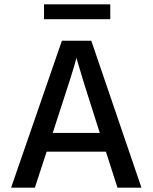

<svg xmlns="http://www.w3.org/2000/svg" viewBox="-20 -861 700 881"><path d="M233 -285 222 -251H438L427 -285Q389 -403 365 -480.5Q341 -558 336 -577L331 -596Q320 -549 233 -285ZM140 0H31L264 -674H399L629 0H519L466 -165H194ZM486 -773H182V-841H486Z"/></svg>

Font: Hind Vadodara Medium
Style: Regular
Weight: 500
Designer: Hitesh Malaviya
Foundry: Indian Type Foundry
Version: Version 1.001;PS 1.0;hotconv 1.0.86;makeotf.lib2.5.63406; tt